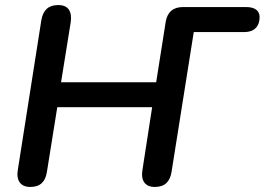

<svg xmlns="http://www.w3.org/2000/svg" viewBox="-20 -733 1049 761"><path d="M100 8C140 8 160 -13 166 -52L207 -308H583L545 -62C537 -18 554 8 594 8C633 8 654 -13 660 -52L748 -606H950C987 -606 1009 -628 1009 -665C1009 -691 990 -705 956 -705H705C667 -705 644 -686 637 -648L599 -407H222L260 -643C267 -687 251 -713 211 -713C172 -713 151 -693 144 -654L51 -62C43 -18 61 8 100 8Z"/></svg>

Font: SN Pro Semibold
Style: Italic
Weight: 600
Italic angle: -9°
Designer: Tobias Whetton
Foundry: Supernotes
Version: Version 1.001;Glyphs 3.2 (3249)